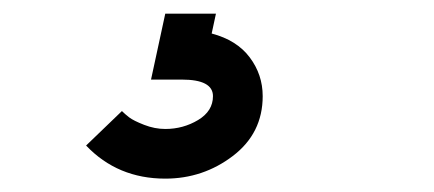

<svg xmlns="http://www.w3.org/2000/svg" viewBox="-20 -26 640 283"><path d="M293.9 115.7Q293.9 91.3 248 91.3H202.6L223.6 -5.9H298.3L292 23.4Q329.1 33.2 348.1 58.6Q367.2 84 367.2 115.7Q367.2 170.4 323.2 203.9Q279.3 237.3 223.6 237.3Q153.3 237.3 106.9 188.5L159.7 137.7Q164.1 142.1 170.4 147Q176.8 151.9 192.4 158Q208 164.1 223.6 164.1Q250 164.1 272 150.9Q293.9 137.7 293.9 115.7Z"/></svg>

Font: Anka/Coder
Style: Italic
Weight: 400
Italic angle: -12°
Monospace: yes
Version: Version 001.100